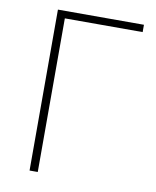

<svg xmlns="http://www.w3.org/2000/svg" viewBox="-82 -790 693 853"><g transform="rotate(10 264.5 -363.0)"><path d="M110 0H147V-693H498V-726H110Z"/></g></svg>

Font: Source Han Sans CN ExtraLight
Style: Regular
Weight: 250
Designer: Ryoko NISHIZUKA (kana & ideographs); Paul D. Hunt (Latin, Greek & Cyrillic); Wenlong ZHANG (bopomofo); Sandoll Communica
Foundry: Adobe Systems Incorporated
Version: Version 1.004;PS 1.004;hotconv 16.6.51;makeotf.lib2.5.65220